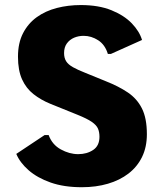

<svg xmlns="http://www.w3.org/2000/svg" viewBox="-20 -742 657 771"><path d="M308.6 9.8Q236.8 9.8 183.3 -9Q129.9 -27.8 95 -58.3Q60.1 -88.9 45.4 -124L159.2 -199.7H175.3Q189.5 -161.1 224.1 -142.1Q258.8 -123 293.9 -123Q329.1 -123 354.2 -139.9Q379.4 -156.7 379.4 -192.9Q379.4 -211.9 373.3 -225.8Q367.2 -239.7 348.4 -252.7Q329.6 -265.6 292 -280.8L182.1 -325.2Q144 -340.8 114.5 -364Q85 -387.2 68.6 -423.3Q52.2 -459.5 52.2 -514.2Q52.2 -569.3 72.5 -608.6Q92.8 -647.9 127.7 -673.1Q162.6 -698.2 208.3 -710Q253.9 -721.7 304.2 -721.7Q376.5 -721.7 427.5 -700.9Q478.5 -680.2 509.3 -648.2Q540 -616.2 550.3 -581.5L425.3 -525.4H413.1Q401.9 -562.5 374.3 -580.3Q346.7 -598.1 315.9 -598.1Q295.4 -598.1 277.6 -590.6Q259.8 -583 248.5 -567.6Q237.3 -552.2 237.3 -528.8Q237.3 -509.3 245.6 -496.1Q253.9 -482.9 272.9 -472.2Q292 -461.4 323.2 -449.2L405.8 -415.5Q456.5 -395.5 493.4 -370.6Q530.3 -345.7 550 -306.4Q569.8 -267.1 569.8 -203.1Q569.8 -151.4 550.5 -111.8Q531.2 -72.3 496.1 -45.2Q460.9 -18.1 413.3 -4.2Q365.7 9.8 308.6 9.8Z"/></svg>

Font: Comme ExtraBold
Style: Regular
Weight: 800
Version: Version 1.000;gftools[0.9.27]